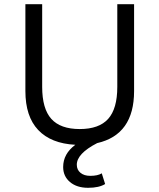

<svg xmlns="http://www.w3.org/2000/svg" viewBox="-20 -680 760 915"><path d="M539 -660H619V-246Q619 -38 443 2Q346 52 346 105Q346 129 363.5 143.5Q381 158 410 158Q446 158 465 146L481 197Q452 215 400 215Q346 215 313.5 187.5Q281 160 281 116Q281 53 339 10Q223 4 162 -60.5Q101 -125 101 -246V-660H181V-266Q181 -162 224.5 -113.5Q268 -65 360 -65Q452 -65 495.5 -113.5Q539 -162 539 -266Z"/></svg>

Font: Work Sans
Style: Regular
Weight: 400
Designer: Wei Huang
Foundry: Wei Huang
Version: Version 1.032;PS 001.032;hotconv 1.0.70;makeotf.lib2.5.58329